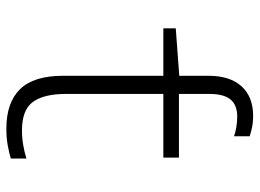

<svg xmlns="http://www.w3.org/2000/svg" viewBox="-126 -679 815 603"><g transform="rotate(90 281.5 -377.5)"><path d="M384 10Q302 10 260 -33Q218 -76 218 -168V-483H69V-522L218 -533V-625Q218 -692 251 -728.5Q284 -765 344 -765Q364 -765 380.5 -761.5Q397 -758 408 -754V-705Q397 -709 380.5 -712Q364 -715 346 -715Q310 -715 292.5 -694Q275 -673 275 -627V-532H475V-483H275V-177Q275 -108 300 -73.5Q325 -39 390 -39Q413 -39 436 -43Q459 -47 478 -53V-4Q458 2 435 6Q412 10 384 10Z"/></g></svg>

Font: Noto Sans Mono SemiCondensed Light
Style: Regular
Weight: 300
Width: 4
Designer: Monotype Design Team
Foundry: Monotype Imaging Inc.
Version: Version 2.014; ttfautohint (v1.8.4.7-5d5b)